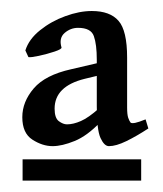

<svg xmlns="http://www.w3.org/2000/svg" viewBox="-20 -583 289 340"><path d="M242.7 -355.5Q221.7 -341.8 203.6 -333Q185.5 -324.2 172.9 -324.2Q164.6 -324.2 158 -338.6Q151.4 -353 151.4 -394.5V-477.1Q151.4 -504.4 146.2 -519Q141.1 -533.7 118.2 -533.7Q105 -533.7 94.5 -524.7Q84 -515.6 88.9 -499Q89.8 -496.1 76.7 -491.7Q63.5 -487.3 48.8 -484.1Q34.2 -481 30.3 -481.9L24.9 -493.7Q31.2 -513.7 51 -529.5Q70.8 -545.4 95.7 -554.4Q120.6 -563.5 142.6 -563.5Q174.8 -563.5 189.9 -546.1Q205.1 -528.8 205.1 -481V-392.6Q205.1 -380.4 207 -374.5Q209 -368.7 211.4 -365.7Q213.9 -364.3 219.7 -365.5Q225.6 -366.7 237.8 -371.6ZM129.9 -443.4Q76.7 -430.2 76.7 -390.6Q76.7 -374 84.2 -368.4Q91.8 -362.8 98.6 -362.8Q109.9 -362.8 123.3 -368.7Q136.7 -374.5 155.3 -391.1L157.7 -366.7Q134.3 -342.3 112.1 -333.3Q89.8 -324.2 73.2 -324.2Q55.2 -324.2 37.4 -335.7Q19.5 -347.2 19.5 -375.5Q19.5 -402.8 39.8 -426.5Q60.1 -450.2 106 -460.4L181.6 -478L182.6 -456.1ZM20 -263.2V-300.8H230V-263.2Z"/></svg>

Font: Dai Banna SIL Medium
Style: Regular
Weight: 500
Designer: Victor Gaultney
Foundry: SIL International
Version: Version 4.000